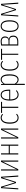

<svg xmlns="http://www.w3.org/2000/svg" viewBox="2489 -3060 771 5789"><g transform="rotate(-90 2874.5 -165.5)"><path d="M439.9 -520 477.1 0H442.9L420.9 -344.2Q415.5 -422.4 414.1 -481.9L283.2 -68.8H250L122.1 -482.9Q118.7 -417.5 113.8 -345.2L91.8 0H59.1L96.2 -520H139.2L267.1 -106L397.9 -520Z M927.7 -520V0H893.6V-383.8Q893.6 -426.8 898.4 -478L666.5 0H627.4V-520H660.6V-165Q660.6 -87.9 657.7 -42L888.7 -520Z M1375.5 0V-255.9H1145.5V0H1111.3V-520H1145.5V-287.1H1375.5V-520H1409.7V0Z M1892.6 -520V0H1858.4V-383.8Q1858.4 -426.8 1863.3 -478L1631.3 0H1592.3V-520H1625.5V-165Q1625.5 -87.9 1622.6 -42L1853.5 -520Z M2219.2 -530.8Q2284.2 -530.8 2333.5 -480L2314.5 -458Q2272.5 -500 2219.2 -500Q2153.3 -500 2114.7 -440.7Q2076.2 -381.3 2076.2 -256.8Q2076.2 -134.8 2114 -77.9Q2151.9 -21 2218.3 -21Q2273.9 -21 2319.3 -64.9L2338.4 -43.9Q2284.7 9.8 2219.2 9.8Q2135.3 9.8 2087.4 -57.1Q2039.6 -124 2039.6 -256.8Q2039.6 -390.6 2087.9 -460.7Q2136.2 -530.8 2219.2 -530.8Z M2700.2 -520 2695.3 -488.8H2550.3V0H2516.6V-488.8H2366.2V-520Z M3065.9 -283.2Q3065.9 -260.7 3064 -243.2H2771Q2774.4 -127 2812.5 -74Q2850.6 -21 2914.1 -21Q2949.2 -21 2974.9 -33.2Q3000.5 -45.4 3029.3 -71.8L3049.3 -51.8Q2987.8 9.8 2915 9.8Q2832 9.8 2784.2 -57.9Q2736.3 -125.5 2736.3 -255.9Q2736.3 -390.1 2782.2 -460.4Q2828.1 -530.8 2907.2 -530.8Q2985.4 -530.8 3025.6 -467.3Q3065.9 -403.8 3065.9 -283.2ZM3032.2 -272V-294.9Q3032.2 -500 2907.2 -500Q2847.2 -500 2810.1 -445.6Q2772.9 -391.1 2771 -272Z M3372.6 -530.8Q3447.8 -530.8 3487.8 -464.8Q3527.8 -398.9 3527.8 -264.2Q3527.8 -130.9 3485.6 -60.5Q3443.4 9.8 3367.7 9.8Q3290 9.8 3241.7 -66.9V193.8L3207.5 200.2V-520H3236.8L3238.8 -443.8Q3293.9 -530.8 3372.6 -530.8ZM3363.8 -21Q3491.7 -21 3491.7 -264.2Q3491.7 -500 3371.6 -500Q3330.6 -500 3300.3 -476.3Q3270 -452.6 3241.7 -407.2V-107.9Q3297.4 -21 3363.8 -21Z M3818.4 -530.8Q3883.3 -530.8 3932.6 -480L3913.6 -458Q3871.6 -500 3818.4 -500Q3752.4 -500 3713.9 -440.7Q3675.3 -381.3 3675.3 -256.8Q3675.3 -134.8 3713.1 -77.9Q3751 -21 3817.4 -21Q3873 -21 3918.5 -64.9L3937.5 -43.9Q3883.8 9.8 3818.4 9.8Q3734.4 9.8 3686.5 -57.1Q3638.7 -124 3638.7 -256.8Q3638.7 -390.6 3687 -460.7Q3735.4 -530.8 3818.4 -530.8Z M4299.3 -520 4294.4 -488.8H4149.4V0H4115.7V-488.8H3965.3V-520Z M4588.4 -282.2Q4638.2 -277.8 4666.7 -245.1Q4695.3 -212.4 4695.3 -152.8Q4695.3 -76.2 4648.9 -38.1Q4602.5 0 4525.4 0H4397V-516.1Q4478.5 -530.8 4522.9 -530.8Q4592.3 -530.8 4631.3 -494.6Q4670.4 -458.5 4670.4 -398.9Q4670.4 -306.2 4588.4 -282.2ZM4524.4 -501Q4481.4 -501 4431.2 -492.2V-293.9H4542Q4586.4 -293.9 4611.3 -321.3Q4636.2 -348.6 4636.2 -398.9Q4636.2 -445.8 4607.9 -473.4Q4579.6 -501 4524.4 -501ZM4522.9 -29.8Q4551.8 -29.8 4575.2 -35.9Q4598.6 -42 4618.7 -55.4Q4638.7 -68.8 4649.9 -93.3Q4661.1 -117.7 4661.1 -151.9Q4661.1 -265.1 4548.3 -265.1H4431.2V-29.8Z M4981.9 -530.8Q5065.4 -530.8 5111.3 -463.6Q5157.2 -396.5 5157.2 -262.2Q5157.2 -128.9 5110.4 -59.6Q5063.5 9.8 4981 9.8Q4897.9 9.8 4851.6 -59.3Q4805.2 -128.4 4805.2 -258.8Q4805.2 -391.6 4852.5 -461.2Q4899.9 -530.8 4981.9 -530.8ZM4981.9 -500Q4915 -500 4877.9 -440.7Q4840.8 -381.3 4840.8 -258.8Q4840.8 -139.2 4877.2 -80.1Q4913.6 -21 4981 -21Q5048.3 -21 5085.2 -80.6Q5122.1 -140.1 5122.1 -262.2Q5122.1 -500 4981.9 -500Z M5652.8 -520 5689.9 0H5655.8L5633.8 -344.2Q5628.4 -422.4 5627 -481.9L5496.1 -68.8H5462.9L5335 -482.9Q5331.5 -417.5 5326.7 -345.2L5304.7 0H5272L5309.1 -520H5352.1L5480 -106L5610.8 -520Z"/></g></svg>

Font: Fira Sans Compressed UltraLight
Style: Regular
Weight: 200
Width: 1
Designer: Carrois Corporate & Edenspiekermann AG
Foundry: Carrois Corporate GbR & Edenspiekermann AG
Version: Version 4.203;PS 004.203;hotconv 1.0.88;makeotf.lib2.5.64775